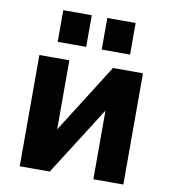

<svg xmlns="http://www.w3.org/2000/svg" viewBox="-84 -819 789 893"><g transform="rotate(10 311.0 -373.0)"><path d="M142.6 -598.6V-748H277.3V-598.6ZM350.6 -598.6V-748H484.4V-598.6ZM417 -322.3 210.9 2H69.3V-523.4H210.9V-197.3L417 -523.4H558.6V2H417Z"/></g></svg>

Font: Gen Shin Gothic Bold
Style: Bold
Weight: 700
Designer: [Source Han Sans]
Ryoko NISHIZUKA  (kana & ideographs); Paul D. Hunt (Latin, Greek & Cyrillic); Wenlong ZHANG  (bopomofo
Version: Version 1.002.20150607